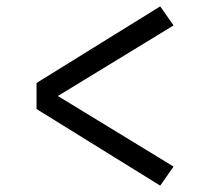

<svg xmlns="http://www.w3.org/2000/svg" viewBox="-20 -642 640 604"><path d="M484 -58 95 -299V-381L484 -622L526 -562L162 -340L526 -118Z"/></svg>

Font: Iosevka Etoile
Style: Regular
Weight: 400
Designer: Belleve Invis
Foundry: Belleve Invis
Version: Version 33.2.4